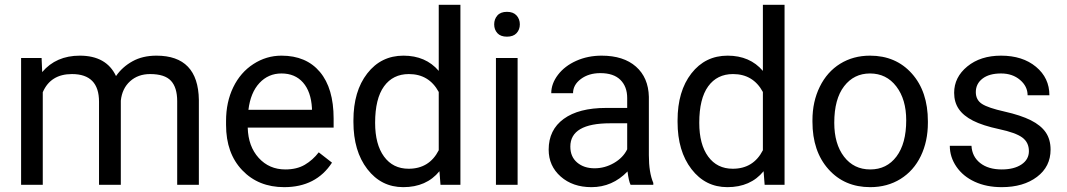

<svg xmlns="http://www.w3.org/2000/svg" viewBox="-20 -770 4447 800"><path d="M153.3 -528.3 155.8 -469.7Q213.9 -538.1 312.5 -538.1Q423.3 -538.1 463.4 -453.1Q489.7 -491.2 532 -514.6Q574.2 -538.1 631.8 -538.1Q805.7 -538.1 808.6 -354V0H718.3V-348.6Q718.3 -405.3 692.4 -433.3Q666.5 -461.4 605.5 -461.4Q555.2 -461.4 522 -431.4Q488.8 -401.4 483.4 -350.6V0H392.6V-346.2Q392.6 -461.4 279.8 -461.4Q190.9 -461.4 158.2 -385.7V0H67.9V-528.3Z M1164.1 9.8Q1056.6 9.8 989.3 -60.8Q921.9 -131.3 921.9 -249.5V-266.1Q921.9 -344.7 951.9 -406.5Q981.9 -468.3 1035.9 -503.2Q1089.8 -538.1 1152.8 -538.1Q1255.9 -538.1 1313 -470.2Q1370.1 -402.3 1370.1 -275.9V-238.3H1012.2Q1014.2 -160.2 1057.9 -112.1Q1101.6 -64 1168.9 -64Q1216.8 -64 1250 -83.5Q1283.2 -103 1308.1 -135.3L1363.3 -92.3Q1296.9 9.8 1164.1 9.8ZM1152.8 -463.9Q1098.1 -463.9 1061 -424.1Q1023.9 -384.3 1015.1 -312.5H1279.8V-319.3Q1275.9 -388.2 1242.7 -426Q1209.5 -463.9 1152.8 -463.9Z M1452.6 -268.6Q1452.6 -390.1 1510.3 -464.1Q1567.9 -538.1 1661.1 -538.1Q1753.9 -538.1 1808.1 -474.6V-750H1898.4V0H1815.4L1811 -56.6Q1756.8 9.8 1660.2 9.8Q1568.4 9.8 1510.5 -65.4Q1452.6 -140.6 1452.6 -261.7ZM1543 -258.3Q1543 -168.5 1580.1 -117.7Q1617.2 -66.9 1682.6 -66.9Q1768.6 -66.9 1808.1 -144V-386.7Q1767.6 -461.4 1683.6 -461.4Q1617.2 -461.4 1580.1 -410.2Q1543 -358.9 1543 -258.3Z M2136.7 0H2046.4V-528.3H2136.7ZM2039.1 -668.5Q2039.1 -690.4 2052.5 -705.6Q2065.9 -720.7 2092.3 -720.7Q2118.7 -720.7 2132.3 -705.6Q2146 -690.4 2146 -668.5Q2146 -646.5 2132.3 -631.8Q2118.7 -617.2 2092.3 -617.2Q2065.9 -617.2 2052.5 -631.8Q2039.1 -646.5 2039.1 -668.5Z M2607.4 0Q2599.6 -15.6 2594.7 -55.7Q2531.7 9.8 2444.3 9.8Q2366.2 9.8 2316.2 -34.4Q2266.1 -78.6 2266.1 -146.5Q2266.1 -229 2328.9 -274.7Q2391.6 -320.3 2505.4 -320.3H2593.3V-361.8Q2593.3 -409.2 2564.9 -437.3Q2536.6 -465.3 2481.4 -465.3Q2433.1 -465.3 2400.4 -440.9Q2367.7 -416.5 2367.7 -381.8H2276.9Q2276.9 -421.4 2304.9 -458.3Q2333 -495.1 2381.1 -516.6Q2429.2 -538.1 2486.8 -538.1Q2578.1 -538.1 2629.9 -492.4Q2681.6 -446.8 2683.6 -366.7V-123.5Q2683.6 -50.8 2702.1 -7.8V0ZM2457.5 -68.8Q2500 -68.8 2538.1 -90.8Q2576.2 -112.8 2593.3 -147.9V-256.3H2522.5Q2356.4 -256.3 2356.4 -159.2Q2356.4 -116.7 2384.8 -92.8Q2413.1 -68.8 2457.5 -68.8Z M2803.2 -268.6Q2803.2 -390.1 2860.8 -464.1Q2918.5 -538.1 3011.7 -538.1Q3104.5 -538.1 3158.7 -474.6V-750H3249V0H3166L3161.6 -56.6Q3107.4 9.8 3010.7 9.8Q2918.9 9.8 2861.1 -65.4Q2803.2 -140.6 2803.2 -261.7ZM2893.6 -258.3Q2893.6 -168.5 2930.7 -117.7Q2967.8 -66.9 3033.2 -66.9Q3119.1 -66.9 3158.7 -144V-386.7Q3118.2 -461.4 3034.2 -461.4Q2967.8 -461.4 2930.7 -410.2Q2893.6 -358.9 2893.6 -258.3Z M3365.2 -269Q3365.2 -346.7 3395.8 -408.7Q3426.3 -470.7 3480.7 -504.4Q3535.2 -538.1 3605 -538.1Q3712.9 -538.1 3779.5 -463.4Q3846.2 -388.7 3846.2 -264.6V-258.3Q3846.2 -181.2 3816.7 -119.9Q3787.1 -58.6 3732.2 -24.4Q3677.2 9.8 3606 9.8Q3498.5 9.8 3431.9 -64.9Q3365.2 -139.6 3365.2 -262.7ZM3456.1 -258.3Q3456.1 -170.4 3496.8 -117.2Q3537.6 -64 3606 -64Q3674.8 -64 3715.3 -117.9Q3755.9 -171.9 3755.9 -269Q3755.9 -356 3714.6 -409.9Q3673.3 -463.9 3605 -463.9Q3538.1 -463.9 3497.1 -410.6Q3456.1 -357.4 3456.1 -258.3Z M4267.1 -140.1Q4267.1 -176.8 4239.5 -197Q4211.9 -217.3 4143.3 -231.9Q4074.7 -246.6 4034.4 -267.1Q3994.1 -287.6 3974.9 -315.9Q3955.6 -344.2 3955.6 -383.3Q3955.6 -448.2 4010.5 -493.2Q4065.4 -538.1 4150.9 -538.1Q4240.7 -538.1 4296.6 -491.7Q4352.5 -445.3 4352.5 -373H4261.7Q4261.7 -410.2 4230.2 -437Q4198.7 -463.9 4150.9 -463.9Q4101.6 -463.9 4073.7 -442.4Q4045.9 -420.9 4045.9 -386.2Q4045.9 -353.5 4071.8 -336.9Q4097.7 -320.3 4165.3 -305.2Q4232.9 -290 4274.9 -269Q4316.9 -248 4337.2 -218.5Q4357.4 -189 4357.4 -146.5Q4357.4 -75.7 4300.8 -33Q4244.1 9.8 4153.8 9.8Q4090.3 9.8 4041.5 -12.7Q3992.7 -35.2 3965.1 -75.4Q3937.5 -115.7 3937.5 -162.6H4027.8Q4030.3 -117.2 4064.2 -90.6Q4098.1 -64 4153.8 -64Q4205.1 -64 4236.1 -84.7Q4267.1 -105.5 4267.1 -140.1Z"/></svg>

Font: Vazir FD
Style: Regular-FD
Weight: 400
Designer: Saber Rastikerdar
Foundry: Saber Rastikerdar
Version: Version 30.0.0